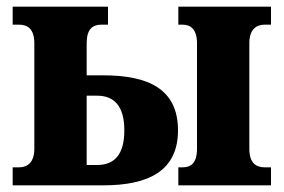

<svg xmlns="http://www.w3.org/2000/svg" viewBox="-20 -556 851 576"><path d="M515 0H793V-54H774C748 -54 728 -67 728 -110V-426C728 -467 748 -482 774 -482H793V-536H515V-482H528C553 -482 571 -467 571 -426V-110C571 -67 553 -54 528 -54H515ZM18 0H290C425 0 514 -43 514 -165C514 -289 425 -330 290 -330H240V-426C240 -469 258 -482 284 -482H304V-536H18V-482H37C63 -482 83 -469 83 -426V-110C83 -69 63 -54 37 -54H18ZM240 -61V-269H271C324 -269 353 -236 353 -165C353 -93 324 -61 271 -61Z"/></svg>

Font: Noto Serif Condensed ExtraBold
Style: Regular
Weight: 800
Width: 3
Designer: Monotype Design Team
Foundry: Monotype Imaging Inc.
Version: Version 2.013